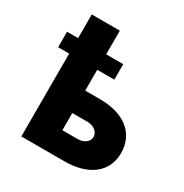

<svg xmlns="http://www.w3.org/2000/svg" viewBox="-173 -892 988 1029"><g transform="rotate(30 321.0 -377.5)"><path d="M379.9 -608.4H274.4V-754.9H100.6V-608.4H32.2V-512.7H100.6V0H367.2C516.6 0 608.4 -72.3 608.4 -189.5C608.4 -309.6 516.6 -383.8 367.2 -383.8H274.4V-512.7H379.9ZM274.4 -138.7V-245.1H367.2C407.2 -245.1 436.5 -222.7 437.5 -190.4C436.5 -160.2 407.2 -138.7 367.2 -138.7Z"/></g></svg>

Font: Pretendard Black
Style: Regular
Weight: 900
Designer: Base glyphs from Inter by Rasmus Andersson; Hangeul glyphs from Noto Sans CJK(Source Han Sans) by Jang Soo-young and Kan
Foundry: Kil Hyung-jin
Version: Version 1.309;Glyphs 3.2 (3225)